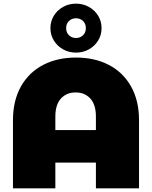

<svg xmlns="http://www.w3.org/2000/svg" viewBox="-20 -1031 832 1051"><path d="M741 -373V0H505V-141H283V0H51V-373Q51 -480 94.5 -557.5Q138 -635 216 -675.5Q294 -716 396 -716Q498 -716 576 -675.5Q654 -635 697.5 -557.5Q741 -480 741 -373ZM505 -319V-393Q505 -458 474.5 -491.5Q444 -525 394 -525Q344 -525 313.5 -491.5Q283 -458 283 -393V-319ZM256 -877Q256 -914 274.5 -944.5Q293 -975 325 -993Q357 -1011 396 -1011Q435 -1011 467 -993Q499 -975 517.5 -944.5Q536 -914 536 -877Q536 -840 517.5 -809.5Q499 -779 467 -761Q435 -743 396 -743Q357 -743 325 -761Q293 -779 274.5 -809.5Q256 -840 256 -877ZM450 -877Q450 -901 434.5 -916Q419 -931 396 -931Q373 -931 357.5 -916Q342 -901 342 -877Q342 -853 357.5 -838Q373 -823 396 -823Q419 -823 434.5 -838Q450 -853 450 -877Z"/></svg>

Font: Montserrat Alternates Black
Style: Regular
Weight: 900
Designer: Julieta Ulanovsky
Foundry: Julieta Ulanovsky
Version: Version 7.200